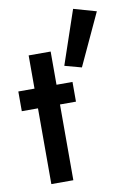

<svg xmlns="http://www.w3.org/2000/svg" viewBox="-89 -856 617 911"><g transform="rotate(-10 219.0 -400.5)"><path d="M329 -801 241 -542 322 -520 438 -770ZM5 -460V-365H83V0H189V-365H266V-460H189V-620H83V-460Z"/></g></svg>

Font: Jost Medium
Style: Regular
Weight: 500
Version: Version 3.710